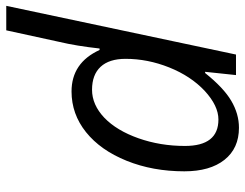

<svg xmlns="http://www.w3.org/2000/svg" viewBox="-108 -692 810 635"><g transform="rotate(-90 297.5 -375.0)"><path d="M191.9 9.8Q124 9.8 85.9 -38.1Q47.9 -85.9 47.9 -170.9Q47.9 -275.4 82.8 -361.8Q117.7 -448.2 177.5 -496.1Q237.3 -543.9 312 -543.9Q406.7 -543.9 449.2 -451.2H454.1Q462.4 -527.3 476.1 -585L514.2 -759.8H595.2L434.1 0H366.2L377 -102.1H373Q324.2 -41 281 -15.6Q237.8 9.8 191.9 9.8ZM219.2 -58.1Q264.6 -58.1 314 -103.5Q362.8 -149.4 391.4 -220.7Q419.9 -292 419.9 -365.2Q419.9 -419.4 393.6 -447.8Q367.2 -476.1 317.6 -476.1Q268.1 -476.1 225.1 -435.5Q182.6 -394.5 157.2 -322.5Q131.8 -250.5 131.8 -168.9Q131.8 -58.1 219.2 -58.1Z"/></g></svg>

Font: Open Sans Hebrew
Style: Italic
Weight: 400
Italic angle: -12°
Foundry: Ascender Corporation, Yanek Iontef
Version: Version 2.001;PS 002.001;hotconv 1.0.70;makeotf.lib2.5.58329